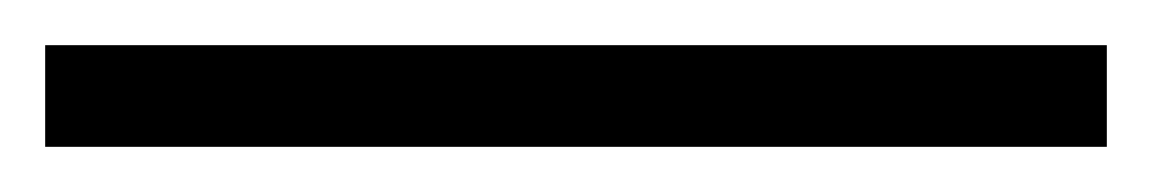

<svg xmlns="http://www.w3.org/2000/svg" viewBox="-20 28 510 85"><path d="M0 93V48H470V93Z"/></svg>

Font: Literata 72pt Medium
Style: Regular
Weight: 500
Designer: Latin by Veronika Burian and Jose Scaglione. Greek by Irene Vlachou. Cyrillic by Vera Evstafieva.
Foundry: TypeTogether
Version: Version 3.002